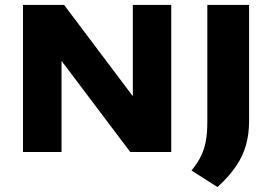

<svg xmlns="http://www.w3.org/2000/svg" viewBox="-20 -615 1101 777"><path d="M73 0V-595H239.5L541 -194.5H517.5V-595H673V0H507L205 -400.5H229V0ZM860 142 755 75Q779 46 793 17.5Q807 -11 813 -44.2Q819 -77.5 819 -121V-595H988V-124.5Q988 -73.5 975.8 -29Q963.5 15.5 935.5 57.2Q907.5 99 860 142Z"/></svg>

Font: Encode Sans SC SemiExpanded
Style: Bold
Weight: 700
Width: 6
Designer: Multiple Designers
Foundry: Impallari Type
Version: Version 3.002